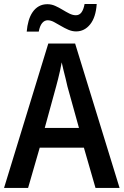

<svg xmlns="http://www.w3.org/2000/svg" viewBox="-20 -931 613 951"><path d="M453.1 0 395.5 -199.7H176.8L119.1 0H0L219.2 -715.3H352.1L572.3 0ZM371.1 -297.4 314 -502.9Q310.5 -519.5 305.2 -541Q299.8 -562.5 294.4 -584Q289.1 -605.5 285.6 -622.1Q282.7 -604 277.8 -582.5Q272.9 -561 267.8 -540.3Q262.7 -519.5 258.3 -503.9L201.7 -297.4ZM112.3 -774.4Q114.7 -803.2 121.8 -827.9Q128.9 -852.5 141.6 -871.1Q154.3 -889.6 172.6 -899.9Q190.9 -910.2 214.4 -910.2Q234.9 -910.2 253.4 -901.9Q272 -893.6 289.6 -882.8Q307.1 -872.1 323.7 -863.8Q340.3 -855.5 356 -855.5Q373 -855.5 383.5 -869.6Q394 -883.8 398.9 -911.1H459Q454.6 -845.2 426.5 -810.3Q398.4 -775.4 356.9 -775.4Q337.4 -775.4 318.4 -783.7Q299.3 -792 281.5 -802.7Q263.7 -813.5 247.3 -822Q231 -830.6 216.3 -830.6Q200.2 -830.6 188.7 -816.7Q177.2 -802.7 171.9 -774.4Z"/></svg>

Font: Open Sans SemiCondensed SemiBold
Style: Regular
Weight: 600
Width: 4
Designer: Monotype Design Team
Foundry: Monotype Imaging Inc.
Version: Version 3.000